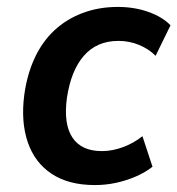

<svg xmlns="http://www.w3.org/2000/svg" viewBox="-20 -524 512 554"><path d="M254 10Q178 10 129 -22.5Q80 -55 60 -114Q40 -173 50 -250Q58 -309 80 -356.5Q102 -404 137 -436.5Q172 -469 218.5 -486.5Q265 -504 320 -504Q368 -504 408.5 -489.5Q449 -475 472 -451L429 -363Q409 -383 381 -394.5Q353 -406 322 -406Q290 -406 265 -395Q240 -384 221.5 -362.5Q203 -341 191 -311Q179 -281 173 -241Q163 -166 189 -127Q215 -88 274 -88Q304 -88 335 -99.5Q366 -111 391 -131L420 -43Q400 -27 372.5 -15Q345 -3 315 3.5Q285 10 254 10Z"/></svg>

Font: Nunito Sans 10pt SemiCondensed
Style: Bold Italic
Weight: 700
Width: 4
Italic angle: -9°
Designer: Vernon Adams
Foundry: Vernon Adams
Version: Version 3.101;gftools[0.9.27]